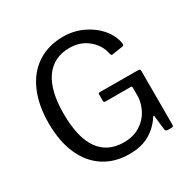

<svg xmlns="http://www.w3.org/2000/svg" viewBox="-168 -913 1076 1084"><g transform="rotate(-30 369.5 -371.0)"><path d="M375 10Q280 10 210 -35.5Q140 -81 102.5 -166Q65 -251 65 -368Q65 -487 103.5 -574Q142 -661 213 -706.5Q284 -752 379 -752Q447 -752 506.5 -724Q566 -696 604.5 -650Q643 -604 651 -552V-546Q651 -542 649.5 -540Q648 -538 643 -536L571 -525H569Q563 -525 560 -535Q549 -596 499 -637.5Q449 -679 378 -679Q275 -679 220 -601Q165 -523 165 -374Q165 -218 220 -140.5Q275 -63 380 -63Q441 -63 485 -90Q529 -117 551.5 -159Q574 -201 577 -244V-304V-306Q577 -315 567 -315H404Q393 -315 393 -325V-368Q393 -377 403 -377L651 -376Q666 -376 666 -364V-13Q666 0 654 0H631Q623 0 619 -2Q615 -4 613 -12L602 -105Q601 -109 598.5 -109Q596 -109 593 -104Q561 -53 507.5 -21.5Q454 10 375 10Z"/></g></svg>

Font: Libre Franklin
Style: Regular
Weight: 400
Designer: Pablo Impallari, Rodrigo Fuenzalida
Foundry: Impallari Type
Version: Version 1.001; ttfautohint (v1.4.1)